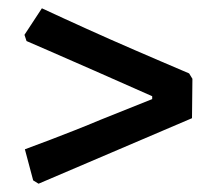

<svg xmlns="http://www.w3.org/2000/svg" viewBox="-20 -500 512 463"><path d="M73 -57 251 -133 443 -215 444 -310 436 -323C436 -323 316 -374 246 -405C169 -439 81 -480 81 -480L39 -416L44 -401C44 -401 132 -363 209 -329L347 -268V-261L222 -211C144 -178 40 -140 40 -140L60 -65Z"/></svg>

Font: Alegreya SC
Style: Bold
Weight: 700
Designer: Juan Pablo del Peral
Foundry: Huerta Tipografica
Version: Version 2.007;PS 002.007;hotconv 1.0.88;makeotf.lib2.5.64775